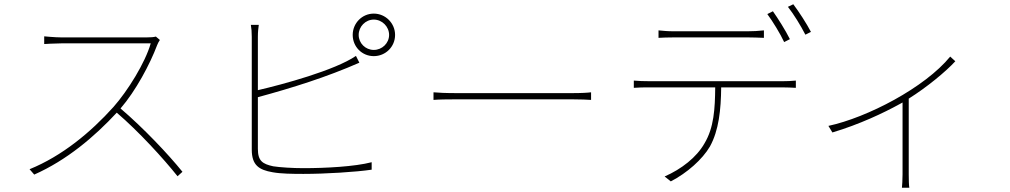

<svg xmlns="http://www.w3.org/2000/svg" viewBox="-20 -819 4750 903"><path d="M713.1 -647C703.1 -644.2 688.9 -643.1 669 -643.1H269.2C238.3 -643.1 187.9 -648.1 187.9 -648.1V-611.9C187.9 -611.9 240.1 -615.1 269.2 -615.1H688.9C663 -524.1 581 -392 513.8 -316.1C407 -197.1 272 -85.2 119 -23.1L141 2.1C294 -65.7 423.3 -175.1 529.1 -289.1C632.1 -201 748.9 -73.2 815 9.9L838.1 -11C771 -94.1 654.8 -217 546.9 -308.9C617.9 -391 685 -516 719.1 -606.9C721.2 -612.9 728 -626.1 731.9 -631Z M1164.1 -646V-115.1C1164.1 -41.9 1198.2 -19.9 1262.1 -8.9C1300.1 -1.8 1355.8 -1.1 1407 -1.1C1509.9 -1.1 1653.1 -9.9 1728 -21V-56.1C1648.1 -35.2 1509.9 -28.1 1407 -28.1C1355.8 -28.1 1295.8 -32 1264.9 -36.9C1214.8 -47.9 1192.8 -61.8 1192.8 -119V-361.9C1354.8 -405.9 1516 -456.3 1670.1 -524.1L1654.1 -556.1C1555 -488.3 1309.7 -421.9 1192.8 -394.9V-646C1192.8 -671.9 1195 -685 1197.1 -702.1H1159.8C1162.6 -685 1164.1 -670.1 1164.1 -646ZM1638.8 -654.8C1638.8 -598.7 1682.9 -555 1737.9 -555C1793 -555 1838.1 -598.7 1838.1 -654.8C1838.1 -709.9 1793 -755 1737.9 -755C1682.9 -755 1638.8 -709.9 1638.8 -654.8ZM1737.9 -726.9C1777 -726.9 1810 -693.9 1810 -654.8C1810 -615.8 1777 -584.2 1737.9 -584.2C1698.9 -584.2 1666.9 -615.8 1666.9 -654.8C1666.9 -693.9 1698.9 -726.9 1737.9 -726.9Z M2018.8 -349.1C2043 -351.2 2080.3 -351.9 2132.1 -351.9H2666.9C2712 -351.9 2744 -350.1 2759.9 -349.1V-384.9C2742.9 -382.8 2717 -381 2665.8 -381H2132.1C2074.2 -381 2041.9 -382.8 2018.8 -384.9Z M2960.9 -405.9C2986.9 -408 3005.7 -408 3034.8 -408H3343.7C3342.7 -307.9 3338.1 -219.1 3293 -144.2C3256 -79.2 3185.7 -24.1 3105.8 11L3134.9 34.1C3212 -6 3283 -68.9 3318.9 -130C3360.8 -206 3370.7 -302.2 3371.8 -408H3660.9C3680.8 -408 3704.9 -407 3723 -405.9V-440C3702.1 -437.9 3680.8 -437.1 3660.9 -437.1H3034.8C3005.7 -437.1 2985.1 -437.9 2960.9 -440ZM3077.1 -641C3096.9 -642 3119 -643.1 3149.9 -643.1H3496.8C3518.8 -643.1 3548.7 -642 3572.8 -641V-676.1C3549.7 -673.3 3518.8 -671.9 3496.8 -671.9H3147.7C3117.9 -671.9 3101.2 -674 3077.1 -676.1ZM3668 -621.1 3695 -634.9C3674 -676.8 3639.2 -731.9 3615.1 -766L3588.8 -752.8C3614.7 -717.7 3649.9 -660.2 3668 -621.1ZM3685.7 -786.9C3713.8 -751.1 3745.7 -698.9 3767.8 -655.9L3794 -669C3774.9 -706 3736.9 -764.9 3710.9 -799Z M4448.9 -552.9C4329.9 -407 4058.2 -266 3876.1 -226.9L3894.9 -196C4022 -234 4136 -288 4212 -329.9L4224.8 -337V1.1C4224.8 25.2 4223 54 4221.9 63.9H4256.7C4254.6 54 4253.9 25.2 4253.9 1.1V-355.1C4339.8 -409.1 4427.9 -481.9 4473 -530.9Z"/></svg>

Font: Karasuma Gothic
Style: Thin
Weight: 200
Designer: Rasmus Andersson / Ryoko Ishizuka
Foundry: rsms
Version: Version 1.00